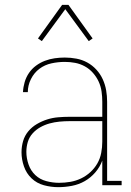

<svg xmlns="http://www.w3.org/2000/svg" viewBox="-20 -766 540 794"><path d="M221 8Q191 8 161.5 0Q132 -8 110.5 -28.5Q89 -49 79 -78Q69 -107 69 -136Q69 -160 75.5 -182.5Q82 -205 97 -223Q112 -241 132.5 -253Q153 -265 175 -272Q197 -279 220.5 -281Q244 -283 267 -283H403V-345Q403 -366 400 -387.5Q397 -409 388 -428.5Q379 -448 364.5 -464.5Q350 -481 331 -491.5Q312 -502 291 -506Q270 -510 248 -510Q220 -510 192.5 -504Q165 -498 143 -481.5Q121 -465 108 -439Q95 -413 95 -385H75Q76 -406 82 -426.5Q88 -447 100 -464.5Q112 -482 129 -494.5Q146 -507 165.5 -514.5Q185 -522 206 -525Q227 -528 248 -528Q272 -528 296 -523.5Q320 -519 341 -507.5Q362 -496 378.5 -478Q395 -460 405 -438Q415 -416 419 -392.5Q423 -369 423 -345V-18H483V0H403V-102Q393 -75 374 -53Q355 -31 330.5 -17Q306 -3 277.5 2.5Q249 8 221 8ZM224 -10Q248 -10 271 -14Q294 -18 315 -28Q336 -38 353.5 -54Q371 -70 382.5 -90Q394 -110 398.5 -133.5Q403 -157 403 -180V-265H267Q247 -265 226 -263Q205 -261 185 -255.5Q165 -250 147 -240Q129 -230 115 -214.5Q101 -199 95 -179Q89 -159 89 -138Q89 -112 98 -86Q107 -60 126 -42Q145 -24 171.5 -17Q198 -10 224 -10ZM153 -596 137 -607 237 -746H263L363 -607L347 -596L250 -728Z"/></svg>

Font: Iosevka Curly Slab Thin
Style: Regular
Weight: 100
Monospace: yes
Designer: Belleve Invis
Foundry: Belleve Invis
Version: Version 22.1.2; ttfautohint (v1.8.4)